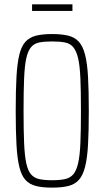

<svg xmlns="http://www.w3.org/2000/svg" viewBox="-20 -852 478 880"><path d="M219 8Q175 8 145 0.5Q115 -7 96.5 -27.5Q78 -48 68.5 -87.5Q59 -127 55.5 -189.5Q52 -252 52 -344Q52 -437 55.5 -499.5Q59 -562 68.5 -601Q78 -640 96.5 -660.5Q115 -681 145 -688.5Q175 -696 219 -696Q263 -696 293 -688.5Q323 -681 341.5 -660.5Q360 -640 370 -601Q380 -562 383.5 -499.5Q387 -437 387 -344Q387 -252 383.5 -189.5Q380 -127 370 -87.5Q360 -48 341.5 -27.5Q323 -7 293 0.5Q263 8 219 8ZM219 -26Q254 -26 277.5 -31Q301 -36 315.5 -52.5Q330 -69 338 -103.5Q346 -138 348.5 -196.5Q351 -255 351 -344Q351 -434 348.5 -492.5Q346 -551 338 -585Q330 -619 315.5 -636Q301 -653 277.5 -657.5Q254 -662 219 -662Q184 -662 160.5 -657.5Q137 -653 122.5 -636Q108 -619 100.5 -585Q93 -551 90.5 -492.5Q88 -434 88 -344Q88 -255 90.5 -196.5Q93 -138 100.5 -103.5Q108 -69 122.5 -52.5Q137 -36 160.5 -31Q184 -26 219 -26ZM127 -802V-832H312V-802Z"/></svg>

Font: Saira ExtraCondensed Thin
Style: Regular
Weight: 250
Width: 2
Designer: Hector Gatti with collaboration of the Omnibus-Type team
Foundry: Omnibus-Type
Version: Version 1.101